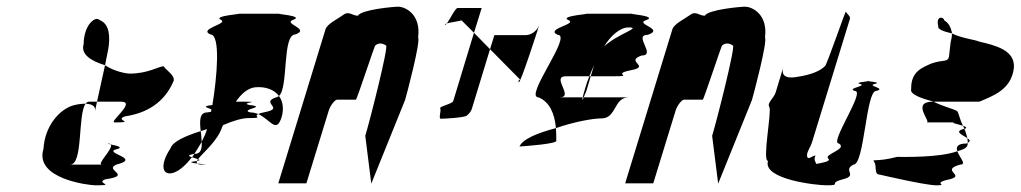

<svg xmlns="http://www.w3.org/2000/svg" viewBox="-20 -736 3051 574"><path d="M110 -291C82 -201 246 -182 266 -182C331 -182 263 -188 295 -200C379 -212 289 -227 328 -244C401 -262 300 -276 322 -288C358 -296 324 -301 311 -304C320 -292 267 -244 285 -244H190C229 -244 212 -394 236 -426C226 -426 214 -425 199 -421C158 -409 114 -360 110 -291ZM230 -604C221 -574 251 -554 294 -541L304 -591C309 -623 309 -664 278 -676C266 -689 231 -664 230 -604ZM236 -426C259 -425 266 -416 264 -404L270 -432H247C242 -432 239 -430 236 -426ZM294 -541 270 -432H342C389 -432 303 -370 323 -370C388 -370 321 -376 353 -388C437 -400 479 -446 499 -494C504 -510 478 -525 469 -538C453 -537 422 -516 368 -516C358 -516 322 -522 294 -541ZM311 -304C310 -306 307 -307 304 -307C299 -307 305 -306 311 -304Z M490 -293C456 -242 465 -208 500 -220C517 -226 536 -243 554 -266C544 -269 538 -272 561 -276C568 -287 576 -299 583 -312C582 -322 582 -333 580 -344C532 -329 496 -312 490 -293ZM609 -633C640 -633 629 -507 615 -422C579 -418 602 -414 612 -409C611 -407 612 -404 611 -402C609 -401 604 -401 600 -400C575 -400 577 -373 580 -344C587 -346 592 -348 599 -350C595 -337 589 -324 583 -312C584 -292 581 -276 562 -276H561C559 -272 557 -269 554 -266C559 -264 568 -262 572 -260C587 -280 631 -315 644 -356L647 -362C677 -375 704 -383 723 -383C771 -383 736 -387 752 -395C745 -398 736 -400 728 -400C695 -409 782 -416 726 -422C694 -429 767 -432 712 -432H685C702 -456 720 -472 742 -475C774 -478 800 -468 814 -449C843 -475 823 -633 863 -633C910 -650 823 -665 857 -677C892 -689 794 -695 818 -695H690C715 -695 614 -689 640 -677C666 -665 571 -650 609 -633ZM564 -254C541 -251 555 -249 570 -247C568 -249 567 -252 569 -255C568 -255 566 -254 564 -254ZM569 -255C580 -257 577 -258 572 -260C570 -258 570 -257 569 -255ZM570 -247C572 -245 576 -244 584 -244C607 -244 587 -245 570 -247ZM752 -395C788 -379 806 -335 822 -386C829 -410 826 -433 814 -449C811 -447 808 -445 805 -445C757 -428 832 -413 773 -401C762 -399 756 -397 752 -395Z M812 -188H896L963 -406C968 -421 981 -438 988 -438H1044C1047 -438 1102 -607 1102 -600C1111 -608 1122 -608 1134 -600C1143 -600 1085 -372 1072 -330L1090 -187L1191 -437C1196 -454 1238 -612 1230 -624C1239 -692 1193 -716 1170 -716C1156 -716 1059 -707 1050 -689C1033 -689 1023 -704 1007 -692C991 -680 958 -665 953 -648Z M1310 -662C1311 -661 1314 -663 1316 -666C1313 -665 1309 -663 1310 -662ZM1316 -666C1325 -669 1344 -671 1360 -675L1397 -638L1420 -712H1348C1341 -712 1325 -678 1316 -666ZM1296 -412C1300 -406 1290 -381 1298 -381C1307 -381 1366 -384 1375 -390C1383 -396 1389 -404 1391 -412L1445 -589L1397 -638L1335 -434C1332 -425 1292 -418 1296 -412ZM1445 -589 1533 -500C1541 -500 1526 -497 1531 -490C1535 -484 1588 -647 1592 -661C1586 -644 1568 -631 1552 -631H1458ZM1592 -661V-662Z M1533 -298C1547 -299 1650 -306 1643 -316C1643 -329 1643 -341 1642 -353C1589 -339 1543 -321 1533 -298ZM1590 -445C1622 -432 1638 -398 1642 -353C1697 -372 1752 -382 1778 -382C1824 -382 1814 -445 1860 -445H1725C1722 -437 1719 -433 1722 -445H1653C1698 -445 1626 -508 1672 -508H1742C1746 -519 1751 -530 1756 -541L1746 -508H1816C1879 -508 1805 -514 1866 -526C1928 -538 1846 -552 1898 -570C1944 -570 1871 -632 1917 -632C1969 -650 1875 -664 1912 -676C1950 -689 1845 -695 1873 -695H1729C1757 -695 1650 -689 1679 -676C1709 -664 1608 -650 1647 -632C1693 -632 1545 -445 1590 -445ZM1730 -474C1726 -460 1723 -451 1722 -445H1725C1728 -453 1733 -464 1733 -464L1746 -508H1742C1737 -496 1733 -485 1730 -474ZM1786 -597C1806 -630 1834 -654 1859 -654C1901 -654 1826 -635 1786 -597Z M1849 -188H1933L2000 -406C2005 -421 2018 -438 2025 -438H2081C2084 -438 2139 -607 2139 -600C2148 -608 2159 -608 2171 -600C2180 -600 2122 -372 2109 -330L2127 -187L2228 -437C2233 -454 2275 -612 2267 -624C2276 -692 2230 -716 2207 -716C2193 -716 2096 -707 2087 -689C2070 -689 2060 -704 2044 -692C2028 -680 1995 -665 1990 -648Z M2280 -416C2288 -404 2258 -255 2276 -255C2259 -200 2420 -182 2451 -182C2499 -182 2453 -188 2500 -200C2547 -212 2497 -227 2532 -244C2564 -244 2569 -464 2599 -464C2633 -472 2569 -479 2595 -485C2614 -489 2588 -492 2576 -493C2565 -492 2535 -489 2551 -485C2575 -479 2508 -472 2536 -464C2568 -464 2458 -307 2488 -307C2515 -290 2442 -275 2456 -262C2466 -254 2438 -249 2420 -246C2420 -250 2411 -258 2418 -271C2408 -271 2396 -256 2393 -268C2390 -280 2403 -295 2408 -312L2521 -680C2523 -688 2511 -695 2509 -701C2508 -707 2451 -538 2446 -538C2432 -524 2406 -513 2368 -507C2340 -501 2312 -503 2322 -536L2299 -460C2294 -443 2272 -428 2280 -416ZM2576 -493C2581 -494 2583 -494 2576 -494C2569 -494 2571 -494 2576 -493Z M2594 -251C2602 -239 2592 -214 2610 -214C2610 -214 2746 -182 2779 -182C2820 -182 2761 -188 2819 -200C2869 -212 2788 -227 2851 -244C2871 -244 2848 -266 2842 -284C2789 -264 2677 -267 2662 -267C2596 -250 2586 -263 2594 -251ZM2704 -470C2699 -454 2734 -442 2771 -432H2908C2947 -449 3003 -467 3011 -532C3016 -586 2957 -600 2906 -612C2901 -616 2853 -622 2826 -636C2826 -626 2824 -617 2822 -610L2817 -566C2812 -549 2802 -559 2764 -546C2738 -534 2703 -523 2704 -470ZM2785 -658C2782 -649 2800 -642 2826 -636C2824 -652 2816 -668 2803 -675C2801 -687 2777 -689 2785 -658ZM2750 -370H2836C2818 -370 2839 -366 2859 -360C2848 -381 2846 -401 2841 -404C2832 -410 2796 -419 2771 -432H2769C2702 -432 2766 -370 2750 -370ZM2859 -360C2860 -357 2862 -354 2863 -351H2865C2872 -354 2868 -357 2859 -360ZM2842 -284C2859 -288 2870 -294 2872 -301C2873 -303 2873 -306 2873 -309C2872 -308 2871 -308 2870 -307C2841 -307 2838 -296 2842 -284ZM2863 -351C2830 -343 2857 -333 2872 -323C2870 -331 2867 -342 2863 -351ZM2872 -323C2873 -318 2873 -313 2873 -309C2883 -314 2879 -318 2872 -323Z"/></svg>

Font: bitstorm
Style: ulcnobl
Weight: 400
Version: Version 0.2